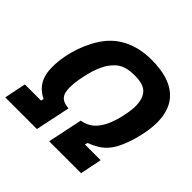

<svg xmlns="http://www.w3.org/2000/svg" viewBox="-189 -854 1018 1018"><g transform="rotate(45 319.5 -345.0)"><path d="M393.1 -689.9Q459.5 -689.9 507.6 -675.3Q555.7 -660.6 587.2 -632.8Q618.7 -605 633.8 -564.9Q648.9 -524.9 648.9 -474.1Q648.9 -445.3 643.1 -408.4Q637.2 -371.6 626.5 -334.2Q615.7 -296.9 600.8 -263.2Q585.9 -229.5 567.9 -207Q546.9 -180.7 520.5 -164.6Q494.1 -148.4 463.9 -137.2L460 -122.1H578.1L553.2 0H314L355 -195.8Q380.9 -199.7 404.5 -213.1Q428.2 -226.6 446.8 -252.9Q463.9 -276.4 476.1 -307.9Q488.3 -339.4 495.1 -371.1Q498.5 -388.2 501 -401.1Q503.4 -414.1 504.6 -424.1Q505.9 -434.1 506.3 -441.9Q506.8 -449.7 506.8 -457Q505.9 -486.8 498.8 -507.8Q491.7 -528.8 477.5 -542.2Q463.4 -555.7 441.2 -561.8Q418.9 -567.9 388.2 -567.9Q361.8 -567.9 341.8 -564.2Q321.8 -560.5 305.9 -552.7Q290 -544.9 276.9 -532.5Q263.7 -520 251 -502.9Q244.6 -494.1 238 -481.7Q231.4 -469.2 225.3 -454.8Q219.2 -440.4 214.4 -425Q209.5 -409.7 206.1 -395Q198.2 -361.8 193.6 -334.7Q189 -307.6 189 -279.8Q189 -260.3 192.4 -245.4Q195.8 -230.5 204.3 -220Q212.9 -209.5 227.1 -203.4Q241.2 -197.3 263.2 -195.8L222.2 0H-15.1L9.8 -122.1H130.9L134.8 -137.2Q91.8 -158.2 69.3 -195.1Q46.9 -231.9 46.9 -290Q46.9 -330.1 54.4 -371.3Q62 -412.6 75.4 -451.2Q88.9 -489.7 107.4 -524.4Q126 -559.1 147.9 -585.9Q190.9 -637.7 253.2 -663.8Q315.4 -689.9 393.1 -689.9Z"/></g></svg>

Font: Clear Sans
Style: Bold Italic
Weight: 700
Italic angle: -12°
Foundry: Intel Corporation
Version: Version 1.00